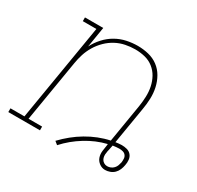

<svg xmlns="http://www.w3.org/2000/svg" viewBox="-143 -683 868 846"><g transform="rotate(30 291.0 -259.5)"><path d="M241 19 225 6Q247 -17 271 -36.5Q295 -56 322 -72Q349 -88 378 -99.5Q407 -111 436 -117L468 -310Q472 -335 473 -361Q474 -387 469 -411Q464 -435 452.5 -456Q441 -477 422 -492Q403 -507 379 -513Q355 -519 329 -519Q305 -519 280 -514Q255 -509 232.5 -497Q210 -485 191 -466.5Q172 -448 158.5 -425.5Q145 -403 137.5 -379.5Q130 -356 126 -331L74 -19H143V0H-18V-19H53L135 -511H66V-530H159L142 -426Q155 -452 175.5 -474.5Q196 -497 221.5 -511.5Q247 -526 275 -532Q303 -538 331 -538Q359 -538 386 -531.5Q413 -525 434.5 -509Q456 -493 469.5 -469.5Q483 -446 489 -419Q495 -392 494 -363.5Q493 -335 488 -307L457 -121Q465 -122 472.5 -123Q480 -124 488 -124Q502 -124 515 -120.5Q528 -117 536.5 -107Q545 -97 546.5 -83Q548 -69 545 -55Q545 -55 545 -55Q545 -55 545 -55Q543 -43 538 -31Q533 -19 524 -10Q515 -1 502.5 3.5Q490 8 478 8Q462 8 448.5 -2Q435 -12 430 -27Q425 -42 427 -59Q429 -76 432 -93Q432 -94 432 -95Q432 -96 432 -97Q378 -84 328.5 -53.5Q279 -23 241 19ZM478 -11Q487 -11 495.5 -14.5Q504 -18 510.5 -25Q517 -32 520 -40.5Q523 -49 525 -58Q525 -58 525 -58Q525 -58 525 -58Q525 -58 525 -58Q525 -58 525 -58Q526 -67 525.5 -76.5Q525 -86 519.5 -93Q514 -100 505 -102.5Q496 -105 487 -105Q479 -105 470.5 -104Q462 -103 454 -102L453 -97Q452 -92 451 -87Q450 -82 449 -77Q448 -73 447 -69Q446 -65 446 -61Q444 -52 445 -43Q446 -34 450 -27Q454 -20 461.5 -15.5Q469 -11 478 -11Z"/></g></svg>

Font: Iosevka Curly Slab ThExObl
Style: Regular
Weight: 100
Width: 7
Italic angle: -9°
Monospace: yes
Designer: Belleve Invis
Foundry: Belleve Invis
Version: Version 11.1.0; ttfautohint (v1.8.3)